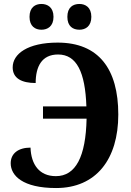

<svg xmlns="http://www.w3.org/2000/svg" viewBox="-20 -939 661 969"><path d="M381 -789C411 -789 441 -806 441 -854C441 -902 411 -919 381 -919C348 -919 320 -902 320 -854C320 -806 348 -789 381 -789ZM189 -789C220 -789 250 -806 250 -854C250 -902 220 -919 189 -919C158 -919 129 -902 129 -854C129 -806 158 -789 189 -789ZM263 10C465 10 577 -135 577 -361C577 -591 478 -724 271 -724C120 -724 44 -667 44 -599C44 -544 89 -520 160 -520C160 -602 190 -664 273 -664C367 -664 410 -575 416 -402H197V-340H417C413 -148 362 -50 262 -50C179 -50 137 -108 134 -194C73 -194 34 -165 34 -115C34 -53 94 10 263 10Z"/></svg>

Font: Noto Serif SemiCondensed
Style: Bold
Weight: 700
Width: 4
Designer: Monotype Design Team
Foundry: Monotype Imaging Inc.
Version: Version 2.015